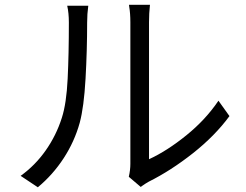

<svg xmlns="http://www.w3.org/2000/svg" viewBox="-20 -770 1040 813"><path d="M532 -76.4V-676Q532 -713.2 527.2 -741.4L526.2 -749.8H615Q611 -714 611 -675.8V-95.8Q687.2 -130.8 769.1 -197.1Q851 -263.4 905 -343.6L951.6 -278.4Q890.2 -194.8 797 -121.2Q703.8 -47.6 610.4 -1Q597 6.4 581.8 17.2L576 21.6L525.4 -21.4Q532 -49.8 532 -76.4ZM241.8 -271Q261.4 -331.4 266.5 -436.8Q271.6 -542.2 271.6 -674.8Q271.6 -715 264.6 -745.8H353.8Q349 -710.8 349 -675.2Q349 -556.6 342.2 -436.5Q335.4 -316.4 317.6 -250.2Q295.4 -170.4 249.6 -100.1Q203.8 -29.8 140.2 23L67.4 -25.4Q128.8 -69.4 173.5 -133Q218.2 -196.6 241.8 -271Z"/></svg>

Font: 寒蝉端黑体 Light
Style: Regular
Weight: 300
Designer: ChillDuanSans {Warren2060}; 
Source Han Sans {Ryoko NISHIZUKA 西塚涼子 (kana, bopomofo & ideographs); Paul D. Hunt (Latin, G
Foundry: ChillType&Adobe
Version: Version 1.300;Glyphs 3.3 (3306)